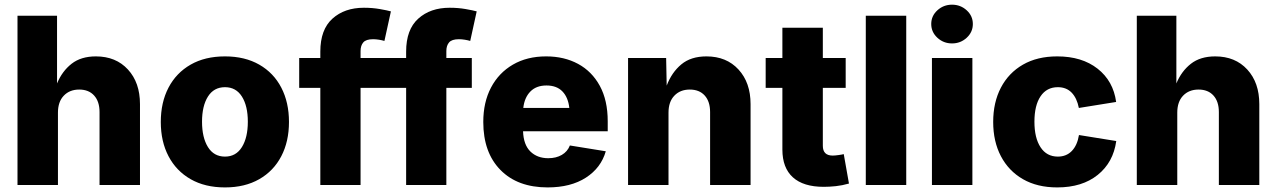

<svg xmlns="http://www.w3.org/2000/svg" viewBox="-20 -795 5486 825"><path d="M229 -311V0H55.2V-727.5H225.1V-436.5Q247.1 -489.3 287.6 -521Q328.1 -552.7 392.1 -552.7Q478 -552.7 529.8 -496.3Q581.5 -439.9 581.5 -347.7V0H407.7V-313.5Q407.7 -358.9 384.5 -384.5Q361.3 -410.2 320.3 -410.2Q279.3 -410.2 254.2 -384Q229 -357.9 229 -311Z M946.8 10.3Q860.8 10.3 799.1 -25.1Q737.3 -60.5 704.1 -123.8Q670.9 -187 670.9 -271Q670.9 -355 704.1 -418.5Q737.3 -481.9 799.1 -517.3Q860.8 -552.7 946.8 -552.7Q1032.2 -552.7 1094 -517.3Q1155.8 -481.9 1188.7 -418.5Q1221.7 -355 1221.7 -271Q1221.7 -187 1188.7 -123.8Q1155.8 -60.5 1094 -25.1Q1032.2 10.3 946.8 10.3ZM946.8 -122.1Q994.1 -122.1 1019.5 -163.1Q1044.9 -204.1 1044.9 -272Q1044.9 -339.8 1019.5 -380.1Q994.1 -420.4 946.8 -420.4Q898.9 -420.4 873.5 -380.1Q848.1 -339.8 848.1 -272Q848.1 -204.1 873.5 -163.1Q898.9 -122.1 946.8 -122.1Z M1638.7 -545.9V-417.5H1529.3V0H1356.4V-417.5H1265.6V-545.9H1356.4V-573.2Q1356.4 -668 1408.4 -714.8Q1460.4 -761.7 1543.5 -761.7Q1580.1 -761.7 1612.1 -756.1Q1644 -750.5 1659.7 -746.1L1631.8 -619.1Q1622.1 -622.1 1608.6 -624.3Q1595.2 -626.5 1583 -626.5Q1552.7 -626.5 1541 -612.8Q1529.3 -599.1 1529.3 -575.7V-545.9Z M2007.3 -545.9V-417.5H1897.9V0H1725.1V-417.5H1634.3V-545.9H1725.1V-573.2Q1725.1 -668 1777.1 -714.8Q1829.1 -761.7 1912.1 -761.7Q1948.7 -761.7 1980.7 -756.1Q2012.7 -750.5 2028.3 -746.1L2000.5 -619.1Q1990.7 -622.1 1977.3 -624.3Q1963.9 -626.5 1951.7 -626.5Q1921.4 -626.5 1909.7 -612.8Q1897.9 -599.1 1897.9 -575.7V-545.9Z M2333 10.3Q2204.1 10.3 2130.4 -64.7Q2056.6 -139.6 2056.6 -271Q2056.6 -355.5 2089.8 -418.7Q2123 -481.9 2183.8 -517.3Q2244.6 -552.7 2326.7 -552.7Q2404.3 -552.7 2463.9 -520.5Q2523.4 -488.3 2557.4 -426Q2591.3 -363.8 2591.3 -273.9V-231H2227.5Q2229.5 -172.9 2259 -144Q2288.6 -115.2 2335.9 -115.2Q2369.6 -115.2 2394 -129.4Q2418.5 -143.6 2428.7 -169.9L2583 -145Q2562.5 -73.7 2497.6 -31.7Q2432.6 10.3 2333 10.3ZM2228.5 -331.1H2426.3Q2421.4 -376.5 2396.7 -402.1Q2372.1 -427.7 2328.1 -427.7Q2284.2 -427.7 2258.8 -401.6Q2233.4 -375.5 2228.5 -331.1Z M2852.5 -311V0H2678.7V-545.9H2842.3L2844.7 -427.2Q2866.2 -483.9 2907.5 -518.3Q2948.7 -552.7 3015.6 -552.7Q3101.6 -552.7 3153.3 -496.3Q3205.1 -439.9 3205.1 -347.7V0H3031.2V-313.5Q3031.2 -358.9 3008.1 -384.5Q2984.9 -410.2 2943.8 -410.2Q2902.8 -410.2 2877.7 -384Q2852.5 -357.9 2852.5 -311Z M3613.8 -545.9V-417.5H3515.6V-168.5Q3515.6 -126.5 3558.1 -126.5Q3566.9 -126.5 3583 -128.7Q3599.1 -130.9 3605.5 -132.8L3627.9 -6.3Q3598.6 2 3571.3 4.9Q3543.9 7.8 3519.5 7.8Q3432.1 7.8 3387 -33Q3341.8 -73.7 3341.8 -152.3V-417.5H3270V-545.9H3341.8V-675.8H3515.6V-545.9Z M3874 -727.5V0H3700.2V-727.5Z M3984.4 0V-545.9H4158.2V0ZM4070.8 -608.4Q4034.2 -608.4 4007.8 -632.8Q3981.4 -657.2 3981.4 -691.9Q3981.4 -726.6 4007.8 -750.7Q4034.2 -774.9 4070.8 -774.9Q4107.4 -774.9 4133.8 -750.7Q4160.2 -726.6 4160.2 -691.9Q4160.2 -657.2 4133.8 -632.8Q4107.4 -608.4 4070.8 -608.4Z M4522.9 10.3Q4437 10.3 4375.5 -25.1Q4314 -60.5 4280.8 -123.8Q4247.6 -187 4247.6 -271Q4247.6 -355 4280.8 -418.5Q4314 -481.9 4375.5 -517.3Q4437 -552.7 4522.9 -552.7Q4628.9 -552.7 4696.3 -499.8Q4763.7 -446.8 4775.9 -356.9L4615.7 -331.1Q4607.4 -373.5 4584.7 -397Q4562 -420.4 4525.4 -420.4Q4477.5 -420.4 4451.2 -381.3Q4424.8 -342.3 4424.8 -272Q4424.8 -202.1 4451.2 -162.1Q4477.5 -122.1 4525.4 -122.1Q4562 -122.1 4585.4 -146.2Q4608.9 -170.4 4616.2 -214.8L4776.4 -189Q4763.7 -97.2 4696.8 -43.5Q4629.9 10.3 4522.9 10.3Z M5038.6 -311V0H4864.7V-727.5H5034.7V-436.5Q5056.6 -489.3 5097.2 -521Q5137.7 -552.7 5201.7 -552.7Q5287.6 -552.7 5339.4 -496.3Q5391.1 -439.9 5391.1 -347.7V0H5217.3V-313.5Q5217.3 -358.9 5194.1 -384.5Q5170.9 -410.2 5129.9 -410.2Q5088.9 -410.2 5063.7 -384Q5038.6 -357.9 5038.6 -311Z"/></svg>

Font: Inter Extra Bold
Style: Regular
Weight: 800
Designer: Rasmus Andersson
Foundry: rsms
Version: Version 4.000;git-3c8e0fc